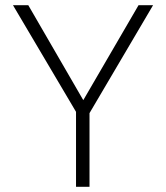

<svg xmlns="http://www.w3.org/2000/svg" viewBox="-20 -720 640 740"><path d="M273 0V-289L30 -700H89L301 -334L514 -700H570L325 -284V0Z"/></svg>

Font: Red Hat Mono
Style: Regular
Weight: 300
Monospace: yes
Designer: Pentagram, MCKL
Foundry: Pentagram, MCKL
Version: Version 1.023